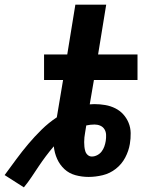

<svg xmlns="http://www.w3.org/2000/svg" viewBox="-76 -755 696 828"><path d="M-56 0Q-31 -34 -6 -68Q19 -102 46 -134Q73 -166 103.5 -196Q134 -226 169 -249L196 -410H114V-520H214L249 -735H382L347 -520H517V-410H329L311 -305Q316 -305 321 -305.5Q326 -306 331 -306Q355 -306 378 -302Q401 -298 421 -288Q441 -278 455.5 -262Q470 -246 478.5 -225.5Q487 -205 487.5 -181.5Q488 -158 484 -134Q479 -104 464 -75.5Q449 -47 423.5 -27Q398 -7 367 0.5Q336 8 306 8Q277 8 249.5 0.5Q222 -7 202 -25.5Q182 -44 170.5 -69.5Q159 -95 156 -124Q138 -103 121.5 -81Q105 -59 90 -36.5Q75 -14 60 8.5Q45 31 27 53ZM320 -80Q332 -80 343.5 -86Q355 -92 362.5 -102Q370 -112 374 -123.5Q378 -135 380 -147Q382 -160 381.5 -173.5Q381 -187 374.5 -197.5Q368 -208 356.5 -213Q345 -218 332 -218Q323 -218 314 -217Q305 -216 296 -214L291 -183Q289 -173 288 -162.5Q287 -152 287 -142Q287 -132 288 -122Q289 -112 292 -102.5Q295 -93 302.5 -86.5Q310 -80 320 -80Z"/></svg>

Font: Iosevka Extrabold Extended
Style: Italic
Weight: 800
Width: 7
Italic angle: -9°
Monospace: yes
Designer: Belleve Invis
Foundry: Belleve Invis
Version: Version 32.5.0; ttfautohint (v1.8.4)